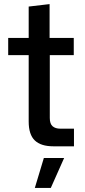

<svg xmlns="http://www.w3.org/2000/svg" viewBox="-20 -714 414 937"><path d="M240 0Q180 0 150 -28.5Q120 -57 120 -121V-445H20V-529H120V-682L222 -694V-529H340V-445H223V-138Q223 -110 236.5 -98Q250 -86 275 -86H341V0ZM150 203 194 57H293L228 203Z"/></svg>

Font: Mona Sans ExtraLight Medium
Style: Regular
Weight: 500
Version: Version 2.000